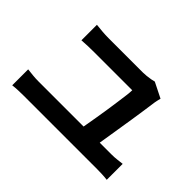

<svg xmlns="http://www.w3.org/2000/svg" viewBox="-117 -985 1234 1234"><g transform="rotate(45 500.0 -368.5)"><path d="M806 -649Q803 -639 800 -624.5Q797 -610 796 -604Q792 -574 785 -526Q778 -478 769.5 -423Q761 -368 752 -313.5Q743 -259 736 -213.5Q729 -168 724 -140H577Q581 -163 587 -197.5Q593 -232 600 -273Q607 -314 613.5 -357Q620 -400 625.5 -439.5Q631 -479 635 -510Q639 -541 639 -559Q616 -559 580 -559Q544 -559 502.5 -559Q461 -559 420 -559Q379 -559 346 -559Q313 -559 294 -559Q264 -559 236 -558Q208 -557 181 -555V-696Q206 -693 237 -690.5Q268 -688 293 -688Q309 -688 334 -688Q359 -688 389.5 -688Q420 -688 452 -688Q484 -688 514.5 -688Q545 -688 569.5 -688Q594 -688 609 -688Q622 -688 640.5 -690Q659 -692 676 -695Q693 -698 702 -701ZM71 -181Q95 -178 121 -175.5Q147 -173 170 -173H837Q864 -173 887.5 -176Q911 -179 930 -181V-36Q909 -39 882 -40Q855 -41 837 -41H170Q147 -41 121.5 -40Q96 -39 71 -36Z"/></g></svg>

Font: Noto Sans KR
Style: Bold
Weight: 700
Designer: Ryoko NISHIZUKA  (kana, bopomofo & ideographs); Paul D. Hunt (Latin, Greek & Cyrillic); Sandoll Communications , Soo-you
Foundry: Adobe
Version: Version 2.004-H2;hotconv 1.0.118;makeotfexe 2.5.65603